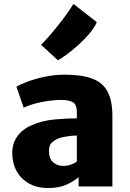

<svg xmlns="http://www.w3.org/2000/svg" viewBox="-20 -944 657 972"><path d="M223 8Q168 8 127.2 -14.8Q86.5 -37.5 64.2 -77.8Q42 -118 42 -170Q42 -219 68.8 -255.2Q95.5 -291.5 142 -311Q192.5 -333 254.5 -339Q316.5 -345 369 -345V-378Q369 -415 348.8 -426.5Q328.5 -438 291 -438Q243 -438 190 -427.2Q137 -416.5 100 -399L63 -505Q83.5 -517.5 122.2 -531.8Q161 -546 209.5 -556Q258 -566 308 -566Q395.5 -566 448.5 -545.5Q501.5 -525 525.2 -479Q549 -433 549 -356V0H378V-47Q355 -27 317.2 -9.5Q279.5 8 223 8ZM228 -179Q228 -139.5 249.8 -121.8Q271.5 -104 299 -104Q321 -104 341.2 -111.5Q361.5 -119 369 -127V-258Q343 -257.5 314.5 -252.8Q286 -248 271 -241Q255.5 -234.5 241.8 -221.8Q228 -209 228 -179ZM273 -639 188 -717Q210.5 -739.5 239.8 -773.8Q269 -808 298.8 -847.2Q328.5 -886.5 352 -924L470 -832Q458.5 -804.5 432.8 -774Q407 -743.5 376 -715.8Q345 -688 317 -667.5Q289 -647 273 -639Z"/></svg>

Font: Merriweather Sans Black
Style: Regular
Weight: 900
Designer: Eben Sorkin
Foundry: Eben Sorkin
Version: Version 1.008; ttfautohint (v1.7.19-72a1) -l 8 -r 50 -G 200 